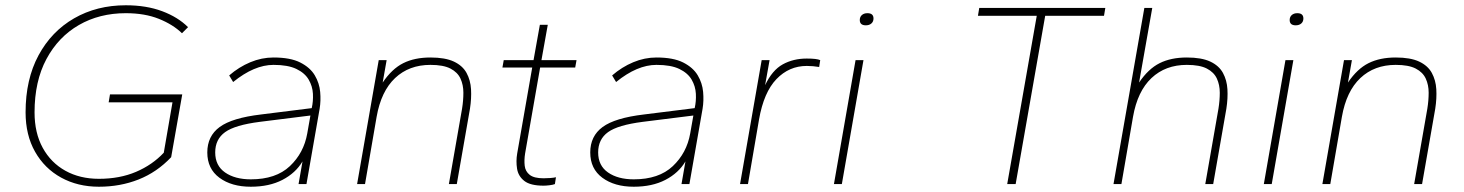

<svg xmlns="http://www.w3.org/2000/svg" viewBox="-20 -698 5550 728"><path d="M355 10Q275 10 212 -24.5Q149 -59 113 -122.5Q77 -186 77 -272Q77 -397 126 -488Q175 -579 261 -628.5Q347 -678 457 -678Q535 -678 595 -655.5Q655 -633 693 -595L670 -572Q636 -605 582.5 -626.5Q529 -648 457 -648Q357 -648 279 -603Q201 -558 156 -474Q111 -390 111 -272Q111 -194 142 -137.5Q173 -81 228 -50.5Q283 -20 355 -20Q434 -20 496 -46.5Q558 -73 601 -119L634 -310H392L397 -340H671L629 -102Q575 -45 505.5 -17.5Q436 10 355 10Z M931 10Q858 10 812 -24Q766 -58 766 -120Q766 -182 813 -216.5Q860 -251 970 -264L1162 -288Q1168 -314 1166.5 -342.5Q1165 -371 1150.5 -396Q1136 -421 1104 -436.5Q1072 -452 1017 -452Q944 -452 864 -387L849 -412Q886 -444 929 -462Q972 -480 1017 -480Q1081 -480 1118.5 -461Q1156 -442 1173.5 -412.5Q1191 -383 1194 -349.5Q1197 -316 1192 -286L1142 0H1112L1127 -86Q1101 -42 1051 -16Q1001 10 931 10ZM931 -18Q1026 -18 1079 -68Q1132 -118 1145 -192L1157 -260L965 -236Q871 -224 833.5 -197Q796 -170 796 -120Q796 -70 833.5 -44Q871 -18 931 -18Z M1334 0 1416 -470H1446L1431 -385Q1466 -437 1509 -458.5Q1552 -480 1612 -480Q1668 -480 1701 -464.5Q1734 -449 1749 -421.5Q1764 -394 1766 -359.5Q1768 -325 1762 -286L1712 0H1682L1732 -286Q1737 -317 1737 -346.5Q1737 -376 1726 -400Q1715 -424 1688 -438Q1661 -452 1612 -452Q1531 -452 1478 -402Q1425 -352 1408 -255L1364 0Z M2041 6Q1991 6 1968 -12Q1945 -30 1940.5 -58.5Q1936 -87 1941 -116L1998 -442H1885L1890 -470H2003L2027 -604H2057L2033 -470H2166L2161 -442H2028L1971 -116Q1967 -91 1969.5 -69.5Q1972 -48 1988.5 -35Q2005 -22 2041 -22Q2053 -22 2066.5 -23Q2080 -24 2088 -26L2084 0Q2076 3 2063 4.5Q2050 6 2041 6Z M2383 10Q2310 10 2264 -24Q2218 -58 2218 -120Q2218 -182 2265 -216.5Q2312 -251 2422 -264L2614 -288Q2620 -314 2618.5 -342.5Q2617 -371 2602.5 -396Q2588 -421 2556 -436.5Q2524 -452 2469 -452Q2396 -452 2316 -387L2301 -412Q2338 -444 2381 -462Q2424 -480 2469 -480Q2533 -480 2570.5 -461Q2608 -442 2625.5 -412.5Q2643 -383 2646 -349.5Q2649 -316 2644 -286L2594 0H2564L2579 -86Q2553 -42 2503 -16Q2453 10 2383 10ZM2383 -18Q2478 -18 2531 -68Q2584 -118 2597 -192L2609 -260L2417 -236Q2323 -224 2285.5 -197Q2248 -170 2248 -120Q2248 -70 2285.5 -44Q2323 -18 2383 -18Z M2786 0 2868 -470H2898L2881 -375Q2908 -432 2948 -454Q2988 -476 3039 -476Q3077 -476 3090 -470L3086 -444Q3074 -446 3062.5 -447Q3051 -448 3039 -448Q2972 -448 2924 -398Q2876 -348 2858 -245L2816 0Z M3263 -602Q3240 -602 3240 -622Q3240 -634 3248 -641Q3256 -648 3269 -648Q3292 -648 3292 -628Q3292 -616 3284 -609Q3276 -602 3263 -602ZM3142 0 3224 -470H3254L3172 0Z M3799 0 3911 -638H3688L3693 -668H4171L4166 -638H3943L3831 0Z M4202 0 4319 -668H4349L4299 -385Q4334 -437 4377 -458.5Q4420 -480 4480 -480Q4536 -480 4569 -464.5Q4602 -449 4617 -421.5Q4632 -394 4634 -359.5Q4636 -325 4630 -286L4580 0H4550L4600 -286Q4605 -317 4605 -346.5Q4605 -376 4594 -400Q4583 -424 4556 -438Q4529 -452 4480 -452Q4399 -452 4346 -402Q4293 -352 4276 -255L4232 0Z M4893 -602Q4870 -602 4870 -622Q4870 -634 4878 -641Q4886 -648 4899 -648Q4922 -648 4922 -628Q4922 -616 4914 -609Q4906 -602 4893 -602ZM4772 0 4854 -470H4884L4802 0Z M4994 0 5076 -470H5106L5091 -385Q5126 -437 5169 -458.5Q5212 -480 5272 -480Q5328 -480 5361 -464.5Q5394 -449 5409 -421.5Q5424 -394 5426 -359.5Q5428 -325 5422 -286L5372 0H5342L5392 -286Q5397 -317 5397 -346.5Q5397 -376 5386 -400Q5375 -424 5348 -438Q5321 -452 5272 -452Q5191 -452 5138 -402Q5085 -352 5068 -255L5024 0Z"/></svg>

Font: Gantari Thin
Style: Italic
Weight: 100
Italic angle: -10°
Designer: Anugrah Pasau
Foundry: Lafontype
Version: Version 1.000; ttfautohint (v1.8.4.7-5d5b)